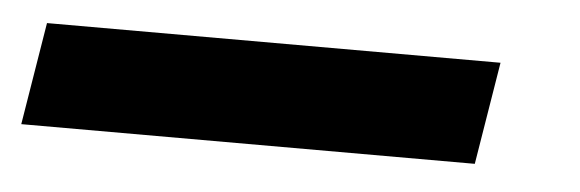

<svg xmlns="http://www.w3.org/2000/svg" viewBox="-61 -45 586 194"><g transform="rotate(5 232.0 52.0)"><path d="M-36 104 -19 0H441L424 104Z"/></g></svg>

Font: Nunito Sans 11pt Black
Style: Italic
Weight: 900
Italic angle: -9°
Version: Version 3.101;gftools[0.9.27]